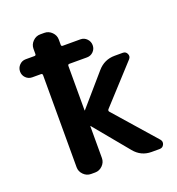

<svg xmlns="http://www.w3.org/2000/svg" viewBox="-135 -859 892 969"><g transform="rotate(-20 311.0 -375.0)"><path d="M77 -560Q57 -560 43 -574Q29 -588 29 -608Q29 -628 43 -642.5Q57 -657 77 -657H124Q132 -657 132 -665V-693Q132 -716 149 -733Q166 -750 189 -750H211Q234 -750 251 -733Q268 -716 268 -693V-665Q268 -657 276 -657H371Q391 -657 405 -642.5Q419 -628 419 -608Q419 -588 405 -574Q391 -560 371 -560H276Q268 -560 268 -551V-313L269 -312L270 -313L412 -477Q449 -520 505 -520H549Q565 -520 571.5 -505Q578 -490 567 -478L383 -277Q378 -270 383 -264L577 -43Q588 -30 581 -15Q574 0 557 0H514Q458 0 422 -44L270 -228Q270 -229 269 -229L268 -228V-57Q268 -34 251 -17Q234 0 211 0H189Q166 0 149 -17Q132 -34 132 -57V-551Q132 -560 124 -560Z"/></g></svg>

Font: Rounded Mplus 1c Bold
Style: Bold
Weight: 700
Version: Version 1.059.20150529